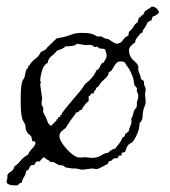

<svg xmlns="http://www.w3.org/2000/svg" viewBox="-23 -526 518 585"><path d="M396.5 -460 400.4 -471.7Q404.3 -473.6 405.3 -475.1Q406.2 -476.6 417 -485.4Q415 -485.4 417 -489.3Q418.9 -493.2 427.2 -497.6Q435.5 -502 439.5 -505.9Q454.1 -505.9 461.9 -489.3Q458 -480.5 442.4 -475.6Q441.4 -471.7 439.9 -470.2Q438.5 -468.8 439.5 -463.9Q434.6 -463.9 432.6 -461.9Q430.7 -460 426.8 -458Q424.8 -454.1 423.3 -450.7Q421.9 -447.3 419.4 -443.4Q417 -439.5 414.1 -436Q411.1 -432.6 412.1 -427.7Q405.3 -425.8 399.4 -417Q386.7 -402.3 389.6 -397.5Q370.1 -384.8 370.1 -373Q370.1 -357.4 379.9 -345.7L389.6 -336.9Q399.4 -327.1 398.4 -321.3Q397.5 -315.4 398.9 -310.1Q400.4 -304.7 402.8 -299.8Q405.3 -294.9 405.8 -289.6Q406.2 -284.2 410.2 -282.7Q414.1 -281.2 416 -276.4V-275.4Q415 -268.6 418 -263.2Q420.9 -257.8 420.9 -252.9L418.9 -239.3L420.9 -216.8Q420.9 -209 416.5 -198.7Q412.1 -188.5 411.6 -172.9Q411.1 -157.2 402.3 -151.4Q402.3 -125 382.8 -95.7Q379.9 -91.8 374.5 -89.4Q369.1 -86.9 366.2 -82.5Q363.3 -78.1 361.8 -73.2Q360.4 -68.4 358.9 -64.9Q357.4 -61.5 352.5 -61.5Q347.7 -61.5 348.1 -58.1Q348.6 -54.7 346.2 -52.7Q343.8 -50.8 342.3 -51.8Q340.8 -52.7 338.9 -51.3Q336.9 -49.8 336.9 -46.9Q336.9 -43.9 330.6 -43.9Q324.2 -43.9 321.8 -42Q319.3 -40 317.4 -37.6Q315.4 -35.2 313.5 -35.2Q311.5 -35.2 310.5 -36.1Q308.6 -34.2 307.6 -31.2Q306.6 -28.3 304.7 -26.4Q298.8 -23.4 287.1 -17.1Q275.4 -10.7 270.5 -10.7L257.8 -12.7L227.5 -8.8L208 -12.7H196.3L178.7 -15.6L175.8 -16.6L169.9 -21.5Q165 -22.5 161.1 -22.5Q157.2 -22.5 151.9 -25.4Q146.5 -28.3 143.1 -30.8Q139.6 -33.2 130.9 -32.2Q127 -37.1 121.1 -39.6Q115.2 -42 112.3 -46.9Q107.4 -45.9 104.5 -42Q101.6 -38.1 97.7 -34.2H95.7Q87.9 -35.2 85.9 -31.2Q84 -27.3 80.1 -22.5L77.1 -23.4Q69.3 -23.4 66.9 -15.6Q64.5 -7.8 56.6 -4.9Q55.7 4.9 50.3 13.2Q44.9 21.5 43 31.2H41Q37.1 31.2 34.2 35.2Q31.2 39.1 26.4 39.1Q-2.9 39.1 -2.9 27.3Q-2.9 24.4 -1.5 20.5Q0 16.6 -0.5 12.2Q-1 7.8 1 4.4Q2.9 1 10.7 -3.4Q18.6 -7.8 20.5 -18.6Q30.3 -24.4 40 -36.6Q49.8 -48.8 62.5 -54.7Q65.4 -63.5 75.2 -73.7Q85 -84 85 -89.8Q85 -95.7 80.6 -95.2Q76.2 -94.7 74.2 -98.6V-100.6Q74.2 -110.4 67.4 -115.2Q60.5 -120.1 57.6 -126.5Q54.7 -132.8 54.7 -139.6Q54.7 -146.5 47.4 -158.2Q40 -169.9 40 -220.7Q40 -271.5 46.4 -281.2Q52.7 -291 53.7 -299.3Q54.7 -307.6 58.6 -316.4L62.5 -318.4Q63.5 -320.3 63 -320.8Q62.5 -321.3 62.5 -323.2V-324.2L66.4 -326.2Q72.3 -337.9 84.5 -346.7Q96.7 -355.5 101.6 -368.2Q115.2 -373 117.7 -377Q120.1 -380.9 121.1 -381.8Q122.1 -382.8 126.5 -386.7Q130.9 -390.6 140.1 -399.9Q149.4 -409.2 150.9 -409.7Q152.3 -410.2 157.2 -410.6Q162.1 -411.1 168.9 -412.6Q175.8 -414.1 182.6 -416.5Q189.5 -418.9 199.7 -422.4Q210 -425.8 227.5 -425.8Q245.1 -425.8 254.4 -423.3Q263.7 -420.9 266.1 -418.9Q268.6 -417 272.5 -415.5Q276.4 -414.1 279.8 -415Q283.2 -416 287.1 -414.1Q291 -412.1 295.4 -409.7Q299.8 -407.2 302.2 -407.7Q304.7 -408.2 309.1 -405.8Q313.5 -403.3 319.3 -398.9Q325.2 -394.5 333 -392.6Q345.7 -394.5 351.6 -403.8Q357.4 -413.1 368.2 -418Q369.1 -420.9 369.1 -424.3Q369.1 -427.7 371.1 -430.7Q378.9 -435.5 383.8 -444.8Q388.7 -454.1 396.5 -458ZM348.6 -105.5Q359.4 -110.4 358.4 -118.2Q362.3 -120.1 364.3 -122.1Q366.2 -124 369.1 -126Q371.1 -136.7 375 -144Q378.9 -151.4 377 -165Q381.8 -171.9 382.8 -178.7Q383.8 -185.5 386.2 -189.9Q388.7 -194.3 390.1 -195.3Q391.6 -196.3 393.1 -200.2Q394.5 -204.1 394 -208Q393.6 -211.9 394.5 -216.3Q395.5 -220.7 397 -223.6Q398.4 -226.6 398.4 -232.9Q398.4 -239.3 395.5 -244.1Q392.6 -249 394.5 -256.8Q390.6 -262.7 387.7 -265.1Q384.8 -267.6 384.8 -276.4Q384.8 -285.2 377 -302.7Q369.1 -320.3 362.3 -326.2Q358.4 -338.9 347.2 -338.9Q335.9 -338.9 332 -334.5Q328.1 -330.1 324.7 -324.2Q321.3 -318.4 317.9 -313Q314.5 -307.6 308.6 -306.6Q308.6 -295.9 296.9 -286.1Q285.2 -276.4 280.3 -268.1Q275.4 -259.8 270.5 -258.8Q269.5 -252.9 266.1 -250Q262.7 -247.1 262.7 -241.2H259.8Q254.9 -242.2 253.4 -238.3Q252 -234.4 247.1 -232.4V-217.8Q235.4 -210 225.6 -191.4Q220.7 -191.4 217.8 -187Q214.8 -182.6 208 -183.6V-181.6Q208 -180.7 203.6 -174.8Q199.2 -168.9 193.8 -161.6Q188.5 -154.3 183.6 -146.5Q178.7 -138.7 176.8 -135.7Q169.9 -130.9 164.1 -125.5Q158.2 -120.1 158.2 -111.3Q158.2 -95.7 181.2 -70.8Q204.1 -45.9 220.7 -45.9L237.3 -46.9L256.8 -44.9Q273.4 -44.9 285.6 -52.7Q297.9 -60.5 306.6 -60.5Q313.5 -69.3 329.1 -74.2Q330.1 -77.1 334 -81.1Q349.6 -99.6 348.6 -105.5ZM132.8 -142.6 149.4 -159.2V-163.1H153.3Q154.3 -164.1 153.8 -165.5Q153.3 -167 154.8 -168.5Q156.2 -169.9 157.7 -169.4Q159.2 -168.9 160.2 -169.9V-173.8L164.1 -175.8L166 -181.6Q179.7 -200.2 202.1 -226.1Q224.6 -252 227.1 -256.3Q229.5 -260.7 233.4 -266.1Q237.3 -271.5 241.7 -274.4Q246.1 -277.3 255.9 -288.1Q265.6 -298.8 270.5 -311.5Q278.3 -314.5 281.2 -322.3Q284.2 -330.1 289.1 -335H293Q295.9 -341.8 298.8 -345.7Q301.8 -349.6 301.8 -356.4Q301.8 -363.3 296.9 -376Q292 -377.9 285.6 -377.9Q279.3 -377.9 276.9 -380.9Q274.4 -383.8 272.5 -383.8L267.6 -382.8H264.6Q257.8 -389.6 251 -389.2Q244.1 -388.7 236.3 -388.7L212.9 -392.6Q210 -392.6 209 -390.6Q202.1 -384.8 176.8 -384.8Q168.9 -377 151.4 -372.1Q142.6 -361.3 133.3 -354.5Q124 -347.7 122.1 -334Q110.4 -329.1 105 -310.5Q99.6 -292 99.6 -280.3L101.6 -274.4Q99.6 -272.5 99.6 -267.6L105.5 -224.6L103.5 -212.9Q103.5 -206.1 105.5 -203.6Q107.4 -201.2 108.4 -198.2Q109.4 -195.3 108.9 -192.9Q108.4 -190.4 108.4 -187Q108.4 -183.6 111.3 -178.7Q114.3 -173.8 116.7 -168.5Q119.1 -163.1 122.1 -154.8Q125 -146.5 132.8 -142.6Z"/></svg>

Font: Mountains of Christmas
Style: Regular
Weight: 400
Designer: Crystal Kluge
Foundry: Font Diner, Inc DBA Tart Workshop
Version: Version 1.002